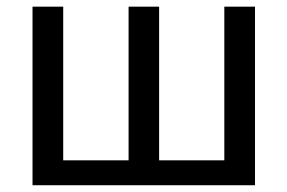

<svg xmlns="http://www.w3.org/2000/svg" viewBox="-20 -548 849 568"><path d="M76.2 -528.3V0H734.4V-528.3H643.6V-73.7H450.7V-528.3H360.4V-73.7H167V-528.3Z"/></svg>

Font: Roboto
Style: Regular
Weight: 400
Designer: Google
Version: Version 2.137; 2017